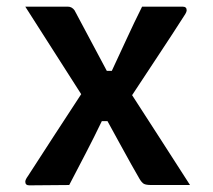

<svg xmlns="http://www.w3.org/2000/svg" viewBox="-20 -556 640 577"><path d="M56 -536H184Q196 -536 204 -525Q228 -480 252.5 -434Q277 -388 301 -343H316Q339 -392 361 -440Q383 -488 407 -536H529Q541 -536 541 -525Q541 -521 537 -514Q498 -453 457.5 -392Q417 -331 377 -270Q421 -202 464.5 -134.5Q508 -67 551 0H435Q419 0 412.5 -3.5Q406 -7 399 -19Q390 -34 374.5 -62Q359 -90 340 -124.5Q321 -159 303 -192H286Q263 -144 238 -96Q213 -48 188 0L68 1Q56 1 56 -10Q56 -16 64 -27Q104 -89 144 -150.5Q184 -212 224 -273Q182 -339 140 -404.5Q98 -470 56 -536Z"/></svg>

Font: Recursive Mn Lnr St SmB
Style: Regular
Weight: 600
Monospace: yes
Version: Version 1.079;hotconv 1.0.112;makeotfexe 2.5.65598; ttfautoh